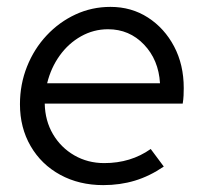

<svg xmlns="http://www.w3.org/2000/svg" viewBox="-20 -529 592 558"><path d="M280 9Q210 9 155 -21Q100 -51 69 -104.5Q38 -158 38 -226Q38 -284 58.5 -335.5Q79 -387 115.5 -426Q152 -465 199.5 -487Q247 -509 301 -509Q362 -509 410 -478Q458 -447 486 -394Q514 -341 514 -273Q514 -263 513.5 -251.5Q513 -240 511 -228H110Q111 -178 134 -139Q157 -100 196 -77.5Q235 -55 283 -55Q360 -55 418 -96L456 -45Q415 -17 372 -4Q329 9 280 9ZM117 -287H445Q441 -355 398.5 -399.5Q356 -444 294 -444Q252 -444 215.5 -423.5Q179 -403 153.5 -367.5Q128 -332 117 -287Z"/></svg>

Font: Red Hat Display VF
Style: Italic
Weight: 300
Italic angle: -12°
Designer: Pentagram, MCKL
Foundry: Pentagram, MCKL
Version: Version 1.010